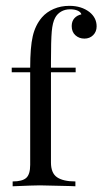

<svg xmlns="http://www.w3.org/2000/svg" viewBox="-20 -651 358 671"><path d="M292.7 -608.9Q317.7 -588.7 317.7 -558.9Q317.7 -540.3 305.6 -528.2Q293.5 -516.1 275 -516.1Q256.5 -516.1 243.5 -527.8Q230.6 -539.5 230.6 -559.7Q230.6 -576.6 239.9 -587.1Q249.2 -597.6 264.5 -600.8Q262.1 -608.9 251.6 -613.7Q241.1 -618.5 225 -618.5Q207.3 -618.5 193.5 -610.5Q179.8 -602.4 172.6 -588.7Q163.7 -572.6 160.9 -541.1Q158.1 -509.7 158.1 -435.5V-414.5H244.4V-398.4H158.1V-83.1Q158.1 -46 179.4 -31.5Q200.8 -16.9 243.5 -16.9V0L224.2 -0.8Q141.9 -3.2 119.4 -3.2Q98.4 -3.2 24.2 0V-16.9Q58.1 -16.9 71.8 -29.4Q85.5 -41.9 85.5 -75V-398.4H21V-414.5H85.5Q85.5 -485.5 94.4 -524.2Q103.2 -562.9 126.6 -590.3Q142.7 -608.9 167.7 -619.8Q192.7 -630.6 222.6 -630.6Q264.5 -630.6 292.7 -608.9Z"/></svg>

Font: Playfair Display
Style: Regular
Weight: 400
Designer: Claus Eggers Sørensen
Foundry: Claus Eggers Sørensen
Version: Version 1.005; ttfautohint (v1.2) -l 10 -r 42 -G 200 -x 21 -